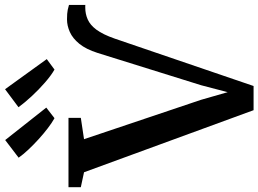

<svg xmlns="http://www.w3.org/2000/svg" viewBox="-174 -886 1047 778"><g transform="rotate(-90 350.0 -496.5)"><path d="M293 7 41.5 -680 -19 -693V-743H262V-693L175.5 -680L335 -206L366 -98L394 -205L525 -625Q540 -672 562 -699Q584 -726 609.8 -737.5Q635.5 -749 661 -749Q686 -749 700 -746Q714 -743 719.5 -741V-674Q719.5 -675 716.8 -675Q714 -675 708.5 -675Q683.5 -675 661 -665.2Q638.5 -655.5 619.2 -629.8Q600 -604 583 -555.5L391 7ZM260 -800Q242 -810 220 -826.8Q198 -843.5 175.5 -864Q153 -884.5 133.2 -905.5Q113.5 -926.5 100.5 -945L172 -999.5L303.5 -833L261 -800ZM457 -800Q433.5 -813.5 404.8 -838.5Q376 -863.5 349.5 -892.2Q323 -921 305 -945.5L378 -1000L500 -831L458 -800Z"/></g></svg>

Font: Merriweather 36pt SemiBold
Style: Regular
Weight: 600
Version: Version 2.100